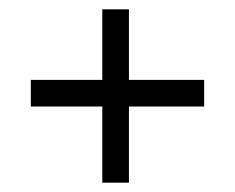

<svg xmlns="http://www.w3.org/2000/svg" viewBox="-20 -519 503 411"><path d="M46 -291V-348H417V-291ZM256 -128H199V-499H256ZM46 -291V-348H417V-291Z"/></svg>

Font: Smooch Sans Thin
Style: Bold
Weight: 700
Version: Version 1.010